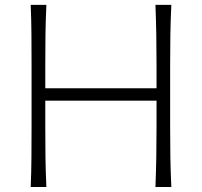

<svg xmlns="http://www.w3.org/2000/svg" viewBox="-20 -752 811 772"><path d="M103.5 0Q106 -62 106.4 -119.1Q106.9 -176.3 106.9 -243.7V-488.3Q106.9 -556.2 106.4 -613.3Q106 -670.4 103.5 -732.4H166.5Q163.6 -670.4 162.8 -613.3Q162.1 -556.2 162.1 -488.3V-397H609.4V-488.3Q609.4 -556.2 608.4 -613.3Q607.4 -670.4 605 -732.4H668.9Q666 -670.4 665 -613.3Q664.1 -556.2 664.1 -488.3V-243.7Q664.1 -176.3 665 -119.1Q666 -62 668.9 0H605Q607.4 -62 608.4 -119.1Q609.4 -176.3 609.4 -243.7V-347.2H162.1V-243.7Q162.1 -176.3 162.8 -119.1Q163.6 -62 166.5 0Z"/></svg>

Font: Pinar-DS2-FD Light
Style: Regular
Weight: 300
Designer: Amin Abedi
Version: Version 2.000